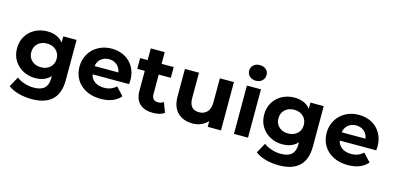

<svg xmlns="http://www.w3.org/2000/svg" viewBox="-78 -1219 3913 1900"><g transform="rotate(15 1878.0 -269.0)"><path d="M577 -495V-83Q577 53 506 119.5Q435 186 299 186Q227 186 162.5 168.5Q98 151 56 118L113 15Q144 40 192 55.5Q240 71 288 71Q362 71 397.5 37.5Q433 4 433 -64V-86Q377 -24 277 -24Q209 -24 152.5 -54Q96 -84 62.5 -138Q29 -192 29 -263Q29 -334 62.5 -388.5Q96 -443 152.5 -472.5Q209 -502 277 -502Q385 -502 441 -431V-495ZM305 -142Q362 -142 398.5 -175.5Q435 -209 435 -263Q435 -317 398.5 -351Q362 -385 305 -385Q248 -385 211.5 -351Q175 -317 175 -263Q175 -209 211.5 -175.5Q248 -142 305 -142Z M1192 -207H818Q828 -161 865.5 -134.5Q903 -108 960 -108Q998 -108 1028 -119.5Q1058 -131 1084 -155L1160 -73Q1090 7 956 7Q872 7 807.5 -25.5Q743 -58 708 -116Q673 -174 673 -247Q673 -320 707.5 -378.5Q742 -437 802.5 -469.5Q863 -502 937 -502Q1010 -502 1069 -471Q1128 -440 1161.5 -381.5Q1195 -323 1195 -246Q1195 -243 1192 -207ZM816 -291H1060Q1052 -338 1019 -366Q986 -394 938 -394Q890 -394 856.5 -366.5Q823 -339 816 -291Z M1609 -24Q1588 -8 1557.5 -0.5Q1527 7 1493 7Q1404 7 1356 -38Q1308 -83 1308 -170V-374H1231V-484H1308V-604H1451V-484H1575V-374H1451V-172Q1451 -141 1467 -124Q1483 -107 1513 -107Q1547 -107 1571 -125Z M2189 -495V0H2053V-59Q2024 -27 1984.5 -10Q1945 7 1899 7Q1802 7 1744.5 -49Q1687 -105 1687 -215V-495H1831V-236Q1831 -117 1931 -117Q1983 -117 2014 -150.5Q2045 -184 2045 -250V-495Z M2322 -495H2466V0H2322ZM2483 -647Q2483 -611 2458.5 -587.5Q2434 -564 2394 -564Q2354 -564 2329.5 -587Q2305 -610 2305 -644Q2305 -678 2329.5 -701Q2354 -724 2394 -724Q2434 -724 2458.5 -702Q2483 -680 2483 -647Z M3109 -495V-83Q3109 53 3038 119.5Q2967 186 2831 186Q2759 186 2694.5 168.5Q2630 151 2588 118L2645 15Q2676 40 2724 55.5Q2772 71 2820 71Q2894 71 2929.5 37.5Q2965 4 2965 -64V-86Q2909 -24 2809 -24Q2741 -24 2684.5 -54Q2628 -84 2594.5 -138Q2561 -192 2561 -263Q2561 -334 2594.5 -388.5Q2628 -443 2684.5 -472.5Q2741 -502 2809 -502Q2917 -502 2973 -431V-495ZM2837 -142Q2894 -142 2930.5 -175.5Q2967 -209 2967 -263Q2967 -317 2930.5 -351Q2894 -385 2837 -385Q2780 -385 2743.5 -351Q2707 -317 2707 -263Q2707 -209 2743.5 -175.5Q2780 -142 2837 -142Z M3724 -207H3350Q3360 -161 3397.5 -134.5Q3435 -108 3492 -108Q3530 -108 3560 -119.5Q3590 -131 3616 -155L3692 -73Q3622 7 3488 7Q3404 7 3339.5 -25.5Q3275 -58 3240 -116Q3205 -174 3205 -247Q3205 -320 3239.5 -378.5Q3274 -437 3334.5 -469.5Q3395 -502 3469 -502Q3542 -502 3601 -471Q3660 -440 3693.5 -381.5Q3727 -323 3727 -246Q3727 -243 3724 -207ZM3348 -291H3592Q3584 -338 3551 -366Q3518 -394 3470 -394Q3422 -394 3388.5 -366.5Q3355 -339 3348 -291Z"/></g></svg>

Font: Montserrat Ace
Style: Bold
Weight: 700
Designer: Julieta Ulanovsky
Foundry: Julieta Ulanovsky
Version: Version 1